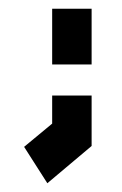

<svg xmlns="http://www.w3.org/2000/svg" viewBox="-20 -236 279 438"><path d="M99 -89V-216H189V-89ZM88 182 35 99 99 46V-18H189V97Z"/></svg>

Font: Turret Road ExtraBold
Style: Regular
Weight: 800
Designer: Noponies
Foundry: Noponies
Version: Version 1.001; ttfautohint (v1.8)